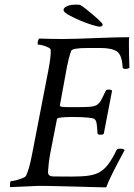

<svg xmlns="http://www.w3.org/2000/svg" viewBox="-20 -810 582 834"><path d="M441.4 3.9Q424.8 3.9 393.6 2.9Q362.3 2 324.7 1Q287.1 0 249.5 -1Q211.9 -2 180.7 -2.4Q149.4 -2.9 132.8 -2L24.4 2.9Q23.4 2 23.4 -4.9Q23.4 -23.4 28.3 -23.4Q36.1 -23.4 50.8 -27.3Q65.4 -31.2 78.6 -36.6Q91.8 -42 93.8 -47.9Q107.4 -77.1 119.1 -138.7L189.5 -502Q196.3 -536.1 198.7 -559.1Q201.2 -582 200.2 -592.8Q200.2 -598.6 189.5 -604Q178.7 -609.4 166 -612.8Q153.3 -616.2 145.5 -616.2Q143.6 -616.2 143.6 -620.1Q143.6 -635.7 150.4 -642.6Q172.9 -641.6 198.7 -641.1Q224.6 -640.6 254.9 -640.6Q274.4 -640.6 309.1 -641.6Q343.8 -642.6 392.6 -644.5Q441.4 -646.5 478.5 -647.5Q515.6 -648.4 541 -648.4Q540 -639.6 540 -618.7Q540 -597.7 540.5 -574.7Q541 -551.8 541.5 -534.7Q542 -517.6 542 -515.6Q537.1 -510.7 524.4 -510.7Q512.7 -510.7 512.7 -517.6Q509.8 -572.3 487.3 -586.9Q464.8 -601.6 416 -601.6H363.3Q293 -601.6 289.1 -588.9Q278.3 -558.6 271.5 -523.4L240.2 -352.5Q240.2 -347.7 248 -346.2Q255.9 -344.7 276.4 -344.7H320.3Q352.5 -344.7 371.1 -346.2Q389.6 -347.7 400.4 -354Q411.1 -360.4 418.9 -374.5Q426.8 -388.7 438.5 -414.1Q441.4 -420.9 452.1 -420.9Q463.9 -420.9 466.8 -416L430.7 -228.5Q425.8 -224.6 417 -224.6Q403.3 -224.6 403.3 -232.4Q402.3 -255.9 399.9 -272.5Q397.5 -289.1 388.7 -293.9Q383.8 -296.9 360.4 -299.3Q336.9 -301.8 293.9 -301.8Q229.5 -301.8 227.5 -293L199.2 -148.4Q194.3 -123 191.9 -101.6Q189.5 -80.1 188.5 -63.5Q187.5 -43.9 212.4 -43.5Q237.3 -43 292 -43Q335 -43 363.8 -46.9Q392.6 -50.8 413.1 -62.5Q433.6 -74.2 450.7 -97.2Q467.8 -120.1 486.3 -158.2Q489.3 -164.1 501 -164.1Q517.6 -164.1 521.5 -158.2Q453.1 -32.2 441.4 3.9ZM413.1 -694.3Q404.3 -694.3 378.9 -702.1Q353.5 -710 325.2 -722.2Q296.9 -734.4 276.4 -746.1Q255.9 -757.8 255.9 -766.6Q255.9 -776.4 271.5 -783.2Q285.2 -790 312.5 -790Q321.3 -790 329.1 -788.1Q340.8 -781.2 356.9 -768.1Q373 -754.9 388.7 -741.7Q404.3 -728.5 415 -717.8Q425.8 -707 425.8 -704.1Q425.8 -694.3 413.1 -694.3Z"/></svg>

Font: Crimson Text
Style: Italic
Weight: 400
Italic angle: -11°
Designer: Sebastian Kosch
Foundry: Sebastian Kosch
Version: Version 1.100; ttfautohint (v1.8.4)